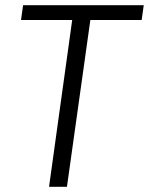

<svg xmlns="http://www.w3.org/2000/svg" viewBox="-20 -720 574 740"><path d="M534 -700 526 -643H294L333 -677L238 0H169L263 -677L292 -643H61L69 -700Z"/></svg>

Font: Pathway Extreme 28pt Light
Style: Italic
Weight: 300
Italic angle: -8°
Designer: Eduardo Rodriguez Tunni
Foundry: Eduardo Rodriguez Tunni
Version: Version 1.001;gftools[0.9.26]